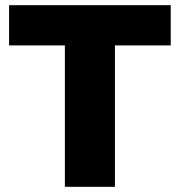

<svg xmlns="http://www.w3.org/2000/svg" viewBox="-20 -720 693 740"><path d="M423 -545H638V-700H15V-545H230V0H423Z"/></svg>

Font: Montserrat-Alt1 ExtBd
Style: Regular
Weight: 800
Designer: Differentunic
Foundry: Differentunic
Version: Version 7.222